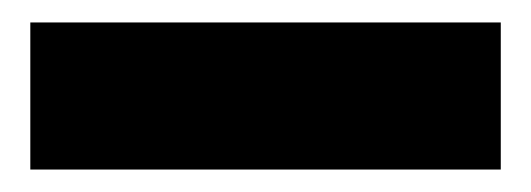

<svg xmlns="http://www.w3.org/2000/svg" viewBox="-20 25 473 171"><path d="M7 45H426V176H7Z"/></svg>

Font: Fira Sans Compressed ExtraBold
Style: Regular
Weight: 800
Width: 1
Designer: bBox Type GmbH & Carrois Corporate GbR & Edenspiekermann AG
Foundry: bBox Type GmbH & Carrois Corporate GbR & Edenspiekermann AG
Version: Version 4.301